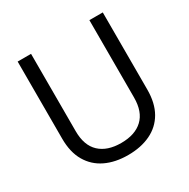

<svg xmlns="http://www.w3.org/2000/svg" viewBox="-161 -846 988 1006"><g transform="rotate(-30 333.0 -343.0)"><path d="M75.5 -233.2V-700H156.5V-232.2Q156.5 -145.8 202.8 -102.4Q249 -59 333 -59Q417 -59 463.2 -102.4Q509.5 -145.8 509.5 -232.2V-700H590.5V-233.2Q590.5 -151.8 558.8 -96.6Q527 -41.5 468.9 -13.8Q410.8 14 333 14Q255.2 14 197.5 -13.8Q139.8 -41.5 107.6 -96.6Q75.5 -151.8 75.5 -233.2Z"/></g></svg>

Font: Space 7353
Style: Regular
Weight: 400
Designer: Christine Claussen + Ruben Lyon  (Space 7353)
Version: Version 1.000;FEAKit 1.0